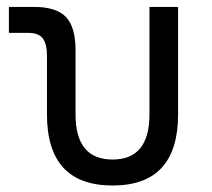

<svg xmlns="http://www.w3.org/2000/svg" viewBox="-20 -538 626 567"><path d="M312.5 9.8Q118.7 9.8 118.7 -200.2V-372.6Q118.7 -409.2 106 -425Q93.3 -440.9 64 -440.9H6.3V-517.6H79.6Q146.5 -517.6 174.8 -487.8Q203.1 -458 203.1 -389.2V-200.2Q203.1 -66.9 312.5 -66.9Q421.4 -66.9 421.4 -200.2V-517.6H505.9V-200.2Q505.9 9.8 312.5 9.8Z"/></svg>

Font: Cascadia Mono NF SemiLight
Style: Regular
Weight: 350
Monospace: yes
Designer: Aaron Bell
Foundry: Saja Typeworks
Version: Version 2404.023; ttfautohint (v1.8.4)